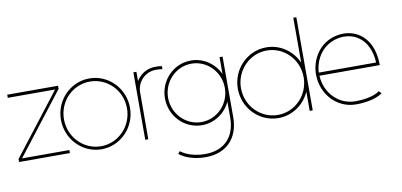

<svg xmlns="http://www.w3.org/2000/svg" viewBox="-88 -1096 3407 1626"><g transform="rotate(-10 1615.0 -283.0)"><path d="M437 -552V-579H0V-552H407L0 -26V0H437V-26H30Z M708 -567C858 -567 979 -444 979 -290C979 -136 858 -11 708 -11C558 -11 437 -136 437 -290C437 -444 558 -567 708 -567ZM708 -594C544 -594 411 -458 411 -290C411 -122 544 15 708 15C872 15 1005 -122 1005 -290C1005 -458 872 -594 708 -594Z M1111 -500V-580H1085V0H1111L1112 -404C1112 -494 1185 -568 1275 -568C1318 -568 1332 -563 1332 -563V-589C1332 -589 1318 -594 1275 -594C1205 -594 1144 -556 1111 -500Z M1566 234C1740 234 1852 124 1852 -60V-580H1826V-435C1782 -529 1689 -594 1581 -594C1431 -594 1310 -470 1310 -316C1310 -162 1431 -38 1581 -38C1689 -38 1782 -103 1826 -197V-60C1826 109 1726 207 1566 207C1423 207 1357 146 1357 146L1339 166C1339 166 1411 234 1566 234ZM1581 -65C1446 -65 1337 -178 1337 -316C1337 -454 1446 -567 1581 -567C1716 -567 1825 -454 1825 -316C1825 -178 1716 -65 1581 -65Z M2499 -414C2452 -520 2349 -593 2229 -593C2065 -593 1932 -457 1932 -289C1932 -121 2065 15 2229 15C2349 15 2452 -58 2499 -164V1H2525V-800H2499ZM2229 -566C2378 -566 2498 -442 2498 -289C2498 -136 2378 -12 2229 -12C2080 -12 1959 -136 1959 -289C1959 -442 2080 -566 2229 -566Z M2693 -513C2637 -455 2605 -376 2605 -294C2605 -123 2731 15 2896 15C3061 15 3124 -41 3124 -41L3104 -62C3104 -62 3047 -12 2896 -12C2750 -12 2639 -129 2632 -278H3151C3151 -418 3100 -506 3031 -553C2989 -581 2941 -594 2892 -594C2819 -594 2745 -565 2693 -513ZM3124 -305H2631C2634 -376 2662 -444 2711 -494C2758 -541 2825 -568 2891 -568C2935 -568 2979 -557 3016 -531C3075 -491 3118 -418 3124 -305Z"/></g></svg>

Font: MintSans
Style: ExtraLight
Weight: 200
Version: Version 1.0